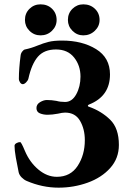

<svg xmlns="http://www.w3.org/2000/svg" viewBox="-20 -851 598 885"><path d="M47 0ZM103 -17Q91 -22 80 -33Q69 -44 66 -57Q59 -90 53 -124.5Q47 -159 47 -179Q47 -186 55.5 -191Q64 -196 73 -196Q78 -196 95 -155Q117 -103 157 -69.5Q197 -36 242 -36Q305 -36 338 -86.5Q371 -137 371 -205Q371 -256 349 -294Q327 -332 280 -332Q267 -332 247 -327Q220 -322 199 -322Q180 -322 164 -328.5Q148 -335 148 -353Q148 -370 164.5 -380Q181 -390 196 -390Q218 -390 240 -386Q258 -381 280 -381Q312 -381 331.5 -416.5Q351 -452 351 -498Q351 -549 321.5 -586Q292 -623 238 -623Q184 -623 155 -590Q126 -557 111 -489Q109 -480 100.5 -471.5Q92 -463 85 -463Q78 -463 72.5 -471Q67 -479 67 -488Q67 -535 75 -595Q76 -605 82.5 -613.5Q89 -622 95 -623Q124 -629 153 -641Q180 -652 204 -658Q228 -664 266 -664Q359 -664 423 -624.5Q487 -585 487 -508Q487 -407 390 -369Q385 -367 385 -363.5Q385 -360 390 -359Q447 -339 487.5 -299.5Q528 -260 528 -183Q528 -121 488 -76.5Q448 -32 384 -9Q320 14 250 14Q175 14 103 -17ZM95 -759Q95 -790 116 -810.5Q137 -831 167 -831Q199 -831 220 -810.5Q241 -790 241 -759Q241 -730 219.5 -709Q198 -688 167 -688Q137 -688 116 -709Q95 -730 95 -759ZM293 -759Q293 -790 314 -810.5Q335 -831 364 -831Q396 -831 417.5 -810.5Q439 -790 439 -759Q439 -730 417 -709Q395 -688 364 -688Q335 -688 314 -709Q293 -730 293 -759Z"/></svg>

Font: EB Garamond
Style: Bold
Weight: 700
Designer: Georg Duffner and Octavio Pardo
Foundry: Georg Duffner
Version: Version 1.000; ttfautohint (v1.6)